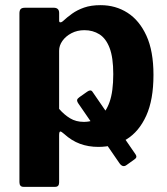

<svg xmlns="http://www.w3.org/2000/svg" viewBox="-20 -560 649 745"><path d="M501.8 58.4 472 79.7Q456 92.6 442.2 71.4L283.6 -159.1Q278 -167.8 279.4 -172.8Q280.7 -177.8 288.7 -183.4L318.6 -204.4Q332.4 -214.1 339 -203.7L506 39Q513.9 50.5 501.8 58.4ZM188.1 -530Q209.5 -530 209.5 -509.7V-480.1Q209.5 -473.5 213.9 -473.3Q218.4 -473 223.7 -477.5Q240.2 -493 259.8 -507Q279.3 -521.1 306.3 -530.6Q333.2 -540 370.3 -540Q428.6 -540 474.7 -510.5Q520.9 -481 548.2 -421.4Q575.5 -361.9 575.5 -269.3Q575.5 -172.9 547.4 -111Q519.3 -49.2 471.2 -19.6Q423 10 361.8 10Q322.9 10 290.2 -2.1Q257.5 -14.2 228.4 -40.7Q217.5 -50.6 213.4 -49.6Q209.4 -48.7 209.4 -35.1V147.9Q209.4 165 194 165H71.2Q55.4 165 55.4 146.7V-508Q55.4 -519.3 60 -524.6Q64.6 -530 78.1 -530H188.1ZM209.4 -137.5Q229.3 -114.6 252.1 -100.9Q274.9 -87.1 305.3 -87.1Q339.7 -87.1 365.4 -105.5Q391 -123.8 405.2 -164.4Q419.5 -205 419.5 -272.4Q419.5 -336.7 405.3 -373.9Q391.1 -411 365.8 -426.9Q340.4 -442.9 307.6 -442.9Q279.6 -442.9 257.3 -431.2Q235 -419.5 222.2 -401.4Q209.4 -383.3 209.4 -363.3V-137.5Z"/></svg>

Font: Libre Franklin Thin
Style: Regular
Weight: 100
Designer: Pablo Impallari, Rodrigo Fuenzalida, Nhung Nguyen
Foundry: Impallari Type
Version: Version 3.000